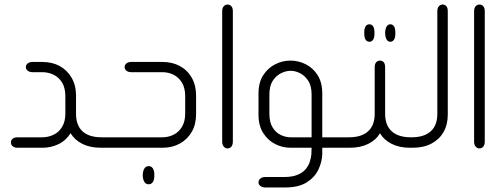

<svg xmlns="http://www.w3.org/2000/svg" viewBox="-20 -651 2213 846"><path d="M435 -46V0H424Q377 0 343 -17Q309 -34 291 -64Q270 -31 237 -15.5Q204 0 168 0H57Q44 0 36 -6.5Q28 -13 28 -23Q28 -34 36 -40Q44 -46 57 -46H166Q193 -46 216.5 -57.5Q240 -69 254 -92.5Q268 -116 268 -151V-227Q268 -263 254 -286.5Q240 -310 216.5 -321.5Q193 -333 166 -333H124Q110 -333 102 -339.5Q94 -346 94 -356Q94 -365 102 -371.5Q110 -378 124 -378H167Q210 -378 243 -360Q276 -342 295.5 -308.5Q315 -275 315 -230V-149Q315 -99 343.5 -72.5Q372 -46 428 -46Z M423 0V-46H695Q722 -46 745 -57.5Q768 -69 782 -92.5Q796 -116 796 -151V-227Q796 -263 782 -286.5Q768 -310 745 -321.5Q722 -333 695 -333H558Q545 -333 537 -339.5Q529 -346 529 -356Q529 -365 537 -371.5Q545 -378 558 -378H697Q739 -378 772.5 -360Q806 -342 825 -308.5Q844 -275 844 -230V-148Q844 -103 825 -70Q806 -37 772.5 -18.5Q739 0 697 0ZM635 161Q623 161 616.5 151Q610 141 609 123V119Q610 101 616.5 91Q623 81 635 81Q647 81 653.5 91Q660 101 660 119V123Q660 141 653.5 151Q647 161 635 161Z M959 -602Q959 -616 966 -623.5Q973 -631 982 -631Q993 -631 999.5 -623.5Q1006 -616 1006 -602V-27Q1006 -13 999.5 -5Q993 3 982 3Q973 3 966 -5Q959 -13 959 -27Z M1521 0H1400V29Q1399 62 1383 96Q1367 130 1331.5 152.5Q1296 175 1237 175H1149Q1136 175 1127.5 168.5Q1119 162 1119 153Q1119 142 1127.5 135.5Q1136 129 1149 129H1232Q1270 129 1294 118Q1318 107 1330 90.5Q1342 74 1346.5 57Q1351 40 1352 29L1353 0H1260Q1225 0 1193 -16Q1161 -32 1140 -64.5Q1119 -97 1119 -146V-238Q1119 -288 1140 -320Q1161 -352 1193 -368Q1225 -384 1260 -384Q1295 -384 1327 -368Q1359 -352 1379.5 -320Q1400 -288 1400 -238V-46H1521ZM1353 -46V-234Q1353 -272 1338.5 -294.5Q1324 -317 1303 -328Q1282 -339 1261 -339Q1239 -339 1217.5 -328Q1196 -317 1181.5 -294.5Q1167 -272 1167 -234V-149Q1167 -112 1181.5 -89Q1196 -66 1217.5 -56Q1239 -46 1261 -46Z M1608 -467Q1597 -467 1591 -476Q1585 -485 1585 -503V-507Q1585 -526 1591 -535Q1597 -544 1608 -544Q1618 -544 1624 -535Q1630 -526 1630 -507V-503Q1630 -485 1624 -476Q1618 -467 1608 -467ZM1700 -467Q1690 -467 1684 -476Q1678 -485 1677 -503V-507Q1678 -526 1684 -535Q1690 -544 1700 -544Q1710 -544 1716 -535Q1722 -526 1722 -507V-503Q1722 -485 1716 -476Q1710 -467 1700 -467ZM1798 -46V0H1786Q1740 0 1706 -17Q1672 -34 1654 -64Q1637 -34 1602.5 -17Q1568 0 1522 0H1510V-46H1517Q1573 -46 1602 -72.5Q1631 -99 1631 -149V-355Q1631 -369 1637.5 -376.5Q1644 -384 1654 -384Q1665 -384 1671 -376.5Q1677 -369 1677 -355V-149Q1677 -99 1706 -72.5Q1735 -46 1791 -46Z M1786 0V-46H1793Q1849 -46 1878 -72.5Q1907 -99 1907 -149V-602Q1907 -616 1914 -623.5Q1921 -631 1930 -631Q1941 -631 1947 -623.5Q1953 -616 1953 -602V-146Q1953 -102 1934.5 -69.5Q1916 -37 1881.5 -18.5Q1847 0 1798 0Z M2069 -602Q2069 -616 2076 -623.5Q2083 -631 2092 -631Q2103 -631 2109.5 -623.5Q2116 -616 2116 -602V-27Q2116 -13 2109.5 -5Q2103 3 2092 3Q2083 3 2076 -5Q2069 -13 2069 -27Z"/></svg>

Font: Beiruti Light
Style: Regular
Weight: 300
Designer: Arlette Boutros
Foundry: Boutros
Version: Version 1.41